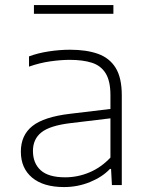

<svg xmlns="http://www.w3.org/2000/svg" viewBox="-20 -750 600 778"><path d="M239.5 8Q156 8 110.2 -30.2Q64.5 -68.5 64.5 -135.5Q64.5 -202 111.2 -239.2Q158 -276.5 264.5 -289L427.5 -308.5V-364.5Q427.5 -421.5 408.2 -452.8Q389 -484 352.2 -495.8Q315.5 -507.5 262.5 -507.5Q227.5 -507.5 184.5 -501.5Q141.5 -495.5 97.5 -480V-521.5Q133.5 -535 178 -541.8Q222.5 -548.5 264 -548.5Q330.5 -548.5 377.2 -531.8Q424 -515 448.8 -474.8Q473.5 -434.5 473.5 -364V0H433.5L430 -65.5H425.5Q395 -33 345 -12.5Q295 8 239.5 8ZM113.5 -138.5Q113.5 -88.5 145 -60Q176.5 -31.5 244 -31.5Q295 -31.5 342.5 -51.5Q390 -71.5 427.5 -111.5V-270.5L265 -251Q182.5 -241 148 -213.8Q113.5 -186.5 113.5 -138.5ZM117.5 -694V-729.5H439.5V-694Z"/></svg>

Font: Encode Sans Expanded Expanded ExtraLight
Style: Regular
Weight: 200
Width: 7
Designer: Multiple Designers
Foundry: Impallari Type
Version: Version 3.000; ttfautohint (v1.8.3) -l 8 -r 50 -G 200 -x 14 